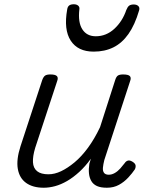

<svg xmlns="http://www.w3.org/2000/svg" viewBox="-20 -864 687 900"><path d="M185 16Q134 16 102.5 -6.5Q71 -29 63.5 -72.5Q56 -116 76 -178L178 -489Q184 -505 192 -510Q200 -515 216 -515Q239 -515 246.5 -507.5Q254 -500 248 -484L145 -171Q133 -131 134.5 -103.5Q136 -76 154 -61.5Q172 -47 207 -47Q236 -47 266.5 -61.5Q297 -76 329.5 -103Q362 -130 392.5 -171.5Q423 -213 449 -268L520 -489Q525 -505 533 -510Q541 -515 557 -515Q581 -515 588.5 -507.5Q596 -500 590 -484L469 -114Q464 -94 462.5 -78.5Q461 -63 467.5 -54Q474 -45 490 -45Q504 -45 518 -53Q532 -61 544 -74.5Q556 -88 565 -100Q570 -108 579 -111Q588 -114 601 -106Q614 -98 615.5 -89Q617 -80 612 -70Q600 -52 581 -31.5Q562 -11 537.5 2.5Q513 16 481 16Q452 16 434.5 8Q417 0 408 -15.5Q399 -31 397 -51.5Q395 -72 399 -97L406 -120Q380 -84 351.5 -58Q323 -32 294.5 -15.5Q266 1 238.5 8.5Q211 16 185 16ZM419 -622Q345 -622 311.5 -673.5Q278 -725 295 -820Q297 -833 304.5 -838.5Q312 -844 326 -844Q339 -844 346.5 -837.5Q354 -831 352 -820Q345 -759 366 -726.5Q387 -694 429 -694Q478 -694 516 -729Q554 -764 572 -817Q578 -832 585.5 -837.5Q593 -843 607 -843Q621 -843 628.5 -835.5Q636 -828 632 -815Q612 -747 582 -704.5Q552 -662 511.5 -642Q471 -622 419 -622Z"/></svg>

Font: Playwrite CO Light
Style: Regular
Weight: 300
Version: Version 1.002